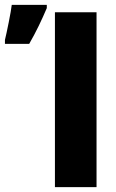

<svg xmlns="http://www.w3.org/2000/svg" viewBox="-29 -764 473 784"><path d="M195.3 0V-713.9H365.2V0ZM-8.8 -585V-601.1Q-6.3 -610.4 -2.2 -630.1Q2 -649.9 6.6 -672.6Q11.2 -695.3 14.6 -715.1Q18.1 -734.9 19 -744.1H162.1V-731Q147 -695.3 129.2 -658.4Q111.3 -621.6 90.3 -585Z"/></svg>

Font: Open Sans Condensed ExtraBold
Style: Regular
Weight: 800
Width: 3
Designer: Monotype Design Team
Foundry: Monotype Imaging Inc.
Version: Version 3.000; ttfautohint (v1.8.4)